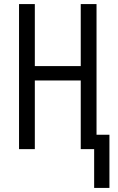

<svg xmlns="http://www.w3.org/2000/svg" viewBox="-20 -734 582 945"><path d="M443.4 190.9V0H377.4V-337.9H151.4V0H73.7V-713.9H151.4V-408.7H377.4V-713.9H455.1V-70.8H518.6V190.9Z"/></svg>

Font: Open Sans Condensed
Style: Regular
Weight: 400
Width: 3
Designer: Monotype Design Team
Foundry: Monotype Imaging Inc.
Version: Version 3.000